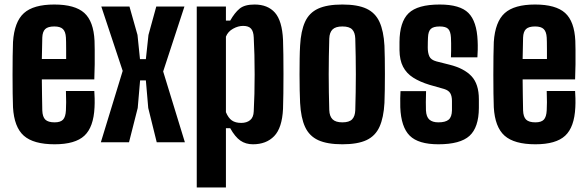

<svg xmlns="http://www.w3.org/2000/svg" viewBox="-20 -629 2596 849"><path d="M221.5 9Q128 9 85.2 -29Q42.5 -67 37.5 -154.5Q36.5 -177.5 36 -215.8Q35.5 -254 35.5 -297.5Q35.5 -341 36 -380.2Q36.5 -419.5 37.5 -443.5Q43.5 -533 85.8 -571Q128 -609 220 -609Q311.5 -609 352.8 -571.8Q394 -534.5 398 -448.5Q398.5 -436.5 398.8 -408.2Q399 -380 398.8 -345Q398.5 -310 397 -278H165Q165 -243.5 165.8 -209.2Q166.5 -175 167 -141Q168 -112 180.5 -100Q193 -88 221.5 -88Q247.5 -88 258.8 -100Q270 -112 271.5 -141Q272.5 -155 272.5 -177.2Q272.5 -199.5 271.5 -226.5H397Q398 -217 398.5 -194.5Q399 -172 398 -154.5Q394 -67 353.2 -29Q312.5 9 221.5 9ZM165 -368H272.5Q272.5 -389.5 272.5 -409.2Q272.5 -429 272.2 -443.2Q272 -457.5 271.5 -463Q270 -489 258.2 -500.5Q246.5 -512 220 -512Q192 -512 180 -500.5Q168 -489 167 -463Q166.5 -438.5 166 -415Q165.5 -391.5 165 -368Z M426 0 522.5 -315.5 428 -600H552.5L588 -474.5L599 -367.5H625L636.5 -474.5L671 -600H795.5L701.5 -313L797.5 0H673L635.5 -151.5L625 -273.5H599.5L589 -151.5L550.5 0Z M850 200V-600H979V-538H998Q1017.5 -572.5 1039.5 -590.8Q1061.5 -609 1105.5 -609Q1164 -609 1195.8 -573Q1227.5 -537 1231.5 -453Q1232.5 -426.5 1233 -386.5Q1233.5 -346.5 1233.5 -301.8Q1233.5 -257 1233 -216Q1232.5 -175 1231.5 -147.5Q1227.5 -63.5 1192.5 -27.2Q1157.5 9 1098.5 9Q1066.5 9 1043 -7.2Q1019.5 -23.5 998 -62H979V200ZM1046.5 -85.5Q1071 -85.5 1086 -97.8Q1101 -110 1102 -136.5Q1104 -172 1105 -214Q1106 -256 1106 -300Q1106 -344 1105 -386Q1104 -428 1102 -463.5Q1101 -490 1090.2 -502.2Q1079.5 -514.5 1055 -514.5Q1033 -514.5 1010.5 -502Q988 -489.5 979 -467V-133Q989.5 -107.5 1005.2 -96.5Q1021 -85.5 1046.5 -85.5Z M1494 9Q1427 9 1387.2 -9.2Q1347.5 -27.5 1329 -67.8Q1310.5 -108 1307 -174Q1306 -197 1305.2 -229.8Q1304.5 -262.5 1304.5 -298.8Q1304.5 -335 1305 -368.8Q1305.5 -402.5 1307 -427Q1310.5 -492 1328.8 -532.2Q1347 -572.5 1386.8 -590.8Q1426.5 -609 1494 -609Q1561.5 -609 1600.8 -590.5Q1640 -572 1658.2 -531.8Q1676.5 -491.5 1680 -427Q1681 -404 1681.5 -371Q1682 -338 1682 -301.8Q1682 -265.5 1681.5 -232Q1681 -198.5 1680 -174Q1676.5 -109 1658.2 -68.5Q1640 -28 1600.8 -9.5Q1561.5 9 1494 9ZM1494 -88Q1524.5 -88 1537.2 -101.5Q1550 -115 1551 -142Q1552 -181.5 1552.8 -221Q1553.5 -260.5 1553.5 -300.5Q1553.5 -340.5 1552.8 -380Q1552 -419.5 1551 -458.5Q1550 -485.5 1537.2 -498.8Q1524.5 -512 1494 -512Q1464 -512 1450.5 -498.8Q1437 -485.5 1436 -458.5Q1435 -419.5 1434.2 -379.8Q1433.5 -340 1433.5 -300.2Q1433.5 -260.5 1434.2 -220.8Q1435 -181 1436 -142Q1437 -115 1450.5 -101.5Q1464 -88 1494 -88Z M1918.5 9Q1830 9 1791.8 -29Q1753.5 -67 1750 -154.5Q1749.5 -172 1749.8 -194.5Q1750 -217 1751 -226H1864Q1863 -199.5 1863 -177.2Q1863 -155 1863.5 -141Q1865 -112 1878.8 -100Q1892.5 -88 1918.5 -88Q1950 -88 1964 -100Q1978 -112 1978.5 -141Q1978.5 -154.5 1978.5 -158.8Q1978.5 -163 1978.5 -167Q1978.5 -171 1978.5 -183Q1978.5 -204 1971 -216.8Q1963.5 -229.5 1944 -235.5L1879 -254Q1836.5 -267 1807 -285.8Q1777.5 -304.5 1762.2 -334Q1747 -363.5 1746.5 -407.5Q1746.5 -417 1746.5 -425.5Q1746.5 -434 1746.5 -443Q1747 -532 1786.8 -570.5Q1826.5 -609 1924.5 -609Q2014 -609 2051.2 -571.8Q2088.5 -534.5 2092 -448.5Q2093 -431.5 2092.5 -408.5Q2092 -385.5 2091 -375.5H1974Q1974.5 -386.5 1974.8 -404Q1975 -421.5 1974.8 -438Q1974.5 -454.5 1974 -463Q1972.5 -490 1962 -501Q1951.5 -512 1924.5 -512Q1896 -512 1884.8 -501Q1873.5 -490 1872.5 -463Q1872 -450.5 1871.8 -443.5Q1871.5 -436.5 1871.5 -418.5Q1871.5 -395.5 1878.5 -379.8Q1885.5 -364 1910 -357.5L1967.5 -343Q2032 -327 2064.8 -292.2Q2097.5 -257.5 2097.5 -190Q2097.5 -181 2097.5 -170.8Q2097.5 -160.5 2097.5 -151.5Q2097 -65.5 2056 -28.2Q2015 9 1918.5 9Z M2347.5 9Q2254 9 2211.2 -29Q2168.5 -67 2163.5 -154.5Q2162.5 -177.5 2162 -215.8Q2161.5 -254 2161.5 -297.5Q2161.5 -341 2162 -380.2Q2162.5 -419.5 2163.5 -443.5Q2169.5 -533 2211.8 -571Q2254 -609 2346 -609Q2437.5 -609 2478.8 -571.8Q2520 -534.5 2524 -448.5Q2524.5 -436.5 2524.8 -408.2Q2525 -380 2524.8 -345Q2524.5 -310 2523 -278H2291Q2291 -243.5 2291.8 -209.2Q2292.5 -175 2293 -141Q2294 -112 2306.5 -100Q2319 -88 2347.5 -88Q2373.5 -88 2384.8 -100Q2396 -112 2397.5 -141Q2398.5 -155 2398.5 -177.2Q2398.5 -199.5 2397.5 -226.5H2523Q2524 -217 2524.5 -194.5Q2525 -172 2524 -154.5Q2520 -67 2479.2 -29Q2438.5 9 2347.5 9ZM2291 -368H2398.5Q2398.5 -389.5 2398.5 -409.2Q2398.5 -429 2398.2 -443.2Q2398 -457.5 2397.5 -463Q2396 -489 2384.2 -500.5Q2372.5 -512 2346 -512Q2318 -512 2306 -500.5Q2294 -489 2293 -463Q2292.5 -438.5 2292 -415Q2291.5 -391.5 2291 -368Z"/></svg>

Font: Big Shoulders Display Thin ExtraBold
Style: Regular
Weight: 800
Version: Version 2.002